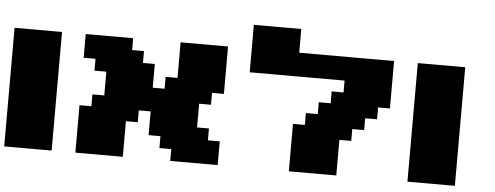

<svg xmlns="http://www.w3.org/2000/svg" viewBox="-50 -879 2599 1008"><g transform="rotate(5 1250.0 -375.0)"><path d="M0 0H250V-625H0Z M875 0H1125V-125H1062.5V-187.5H1000V-312.5H1062.5V-375H1125V-625H875V-437.5H812.5V-375H750V-500H687.5V-562.5H625V-625H375V-500H437.5V-437.5H500V-312.5H437.5V-250H375V0H625V-187.5H687.5V-250H750V-125H812.5V-62.5H875Z M1500 0H1750V-187.5H1812.5V-250H1875V-312.5H1937.5V-375H2000V-625H1500V-750H1250V-500H1750V-437.5H1687.5V-375H1625V-312.5H1562.5V-250H1500Z M2125 0H2375V-625H2125Z"/></g></svg>

Font: Faithful 32x
Style: Bold
Weight: 400
Foundry: Faithful Resource Pack
Version: Version 1.0; January 27, 2023